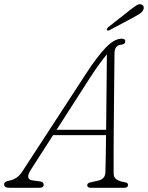

<svg xmlns="http://www.w3.org/2000/svg" viewBox="-48 -888 700 908"><path d="M96.5 -83Q84 -63.5 85.5 -50.8Q87 -38 103 -35.5L141.5 -30Q158.5 -28 158.5 -14Q158.5 0 138.5 0H-3.5Q-28.5 0 -28.5 -16Q-28.5 -29.5 -3.5 -34Q13.5 -37 29 -47Q44.5 -57 57.5 -77L356.5 -536Q412 -621.5 452.5 -663.2Q493 -705 527.5 -705Q544.5 -705 544.5 -693Q544.5 -678.5 526.5 -677Q493.5 -674 493.5 -636Q493 -594 492.5 -535.5Q492 -477 491.2 -411.5Q490.5 -346 490 -281.2Q489.5 -216.5 489.2 -161Q489 -105.5 489.5 -68Q489.5 -48 504 -39Q518.5 -30 542.5 -26Q557.5 -24.5 557.5 -13Q557.5 0 539.5 0H378.5Q373.5 0 369 -3Q364.5 -6 364.5 -12Q364.5 -21.5 377.5 -25L416.5 -34Q449 -41 450.5 -73Q451.5 -104 452.2 -149.8Q453 -195.5 453.5 -249H203ZM375.5 -517 219.5 -274H454Q454.5 -336 455.2 -401Q456 -466 456.5 -525.8Q457 -585.5 457.5 -631Q444 -615.5 422.8 -586.5Q401.5 -557.5 375.5 -517ZM565.5 -839.5Q585 -855 598 -863Q611 -871 622 -866.5Q630 -863 631.5 -854.8Q633 -846.5 627.5 -838Q622 -828.5 610.8 -821.5Q599.5 -814.5 585.5 -807L469 -745Q461 -741 457.5 -746.5Q456 -749.5 458.8 -753.2Q461.5 -757 464.5 -760Z"/></svg>

Font: Fraunces 9pt S100 Thin
Style: Italic
Weight: 100
Italic angle: -16°
Version: Version 1.000; ttfautohint (v1.8.3)